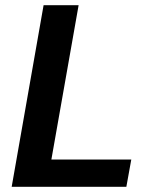

<svg xmlns="http://www.w3.org/2000/svg" viewBox="-20 -720 599 740"><path d="M25 0 148 -700H283L178 -105H486L467 0Z"/></svg>

Font: DM Sans 16pt
Style: Bold Italic
Weight: 700
Italic angle: -10°
Version: Version 4.004;gftools[0.9.30]